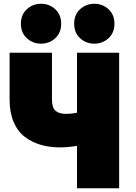

<svg xmlns="http://www.w3.org/2000/svg" viewBox="-20 -985 720 1020"><path d="M613 15H389V-210Q339 -202 300 -202Q242 -202 195 -216Q148 -230 110.5 -259Q73 -288 52 -338Q31 -388 31 -456V-705H256V-456Q256 -413 275 -396.5Q294 -380 331 -380Q358 -380 389 -386V-705H613ZM273.5 -936Q305 -907 305 -859Q305 -811 273.5 -782Q242 -753 198 -753Q154 -753 122.5 -782Q91 -811 91 -859Q91 -907 122.5 -936Q154 -965 198 -965Q242 -965 273.5 -936ZM556.5 -936Q588 -907 588 -859Q588 -811 556.5 -782Q525 -753 481 -753Q437 -753 405.5 -782Q374 -811 374 -859Q374 -907 405.5 -936Q437 -965 481 -965Q525 -965 556.5 -936Z"/></svg>

Font: Repo
Style: ExtraBlack
Weight: 1000
Designer: Stefan Peev
Foundry: Context Ltd
Version: Version 001.000